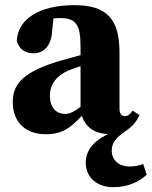

<svg xmlns="http://www.w3.org/2000/svg" viewBox="-20 -519 604 764"><path d="M30.8 -112.7C30.8 -30.4 84.6 15.2 162 15.2C234.5 15.2 265.6 -15.7 314.1 -67.1L356.1 -112.7L345.7 -127.2L305.5 -97C273.5 -73.7 257.8 -65.7 238.7 -65.7C205 -65.7 178.6 -88.9 178.6 -139C178.6 -186 208.1 -219.7 253.4 -238.8C282.6 -251.5 336.6 -266.9 383.8 -278.8V-320.6C336.6 -309.4 265.7 -290.7 224.4 -278.6C70.2 -233.9 30.8 -183.9 30.8 -112.7ZM321.1 128.4C321.1 183.4 361.7 225.8 431.3 225.8C482.9 225.8 531.2 207.4 563.8 176.3L549.7 133.4C534 139.6 517.9 143.4 495.5 143.4C452.9 143.4 424.6 118.4 424.6 79.7C424.6 47.1 446.5 25.2 481.4 1.4C505.3 -14.9 521.1 -31.5 534.9 -60.6L508.4 -78.9C496.1 -62.3 487.5 -56.9 477.2 -56.9C463.2 -56.9 455.5 -67.8 455.5 -86.7V-309.7C455.5 -443.6 404.8 -498.5 276.5 -498.5C132.5 -498.5 52 -440.9 46.7 -357.7C54.5 -324.7 78.4 -307 114.1 -307C152.6 -307 185.5 -334.6 188 -401.1L195.3 -471L125.8 -432.7C169.3 -444.1 195 -447.1 219.5 -447.1C283.3 -447.1 300.5 -420.2 300.5 -331.5V-80.3C310.6 -21.3 347.2 14.6 417.6 14.6L420.3 9.8C360.4 35.8 321.1 73.7 321.1 128.4Z"/></svg>

Font: Source Serif Variable
Style: Regular
Weight: 389
Designer: Frank Grießhammer
Foundry: Adobe Systems Incorporated
Version: Version 3.001;hotconv 1.0.111;makeotfexe 2.5.65597